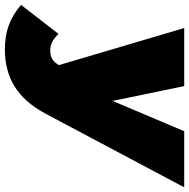

<svg xmlns="http://www.w3.org/2000/svg" viewBox="-106 -574 791 804"><g transform="rotate(90 290.0 -171.5)"><path d="M-91.8 136.2 29.8 -21 33.2 -17.1Q63 14.2 99.1 14.2Q134.8 14.2 152.8 -11.2L160.2 -22L4.9 -546.9H248L310.1 -247.1L437 -546.9H671.9L362.8 35.2Q315.9 122.1 250 163.1Q184.1 204.1 94.2 204.1Q39.6 204.1 -4.4 188.5Q-48.3 172.9 -88.9 139.2Z"/></g></svg>

Font: Trueno UltraBlack
Style: Italic
Weight: 950
Designer: Julieta Ulanovsky
Foundry: Julieta Ulanovsky
Version: Version 3.001b | FøM Fix